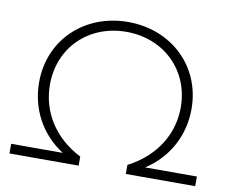

<svg xmlns="http://www.w3.org/2000/svg" viewBox="-77 -803 1084 902"><g transform="rotate(10 464.5 -352.5)"><path d="M22 0H352V-43C221 -110 153 -225 153 -352C153 -529 285 -658 465 -658C644 -658 777 -529 777 -352C777 -225 708 -111 577 -43V0H908V-46H661C771 -117 828 -231 828 -354C828 -557 672 -705 465 -705C257 -705 101 -557 101 -354C101 -231 158 -117 268 -46H22Z"/></g></svg>

Font: Chess Sans Light
Style: Regular
Weight: 300
Designer: Wolf Bōese
Foundry: Wolf Bōese
Version: Version 7.223;Glyphs 3.3 (3306)